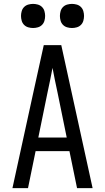

<svg xmlns="http://www.w3.org/2000/svg" viewBox="-20 -967 540 987"><path d="M44 0 151 -490 205 -735H295L456 0H376L337 -190H163L124 0ZM177 -260H323L276 -490Q269 -522 262.5 -554Q256 -586 250 -618Q244 -586 237.5 -554Q231 -522 224 -490ZM350 -823Q338 -823 325.5 -826.5Q313 -830 304 -839Q295 -848 291.5 -860.5Q288 -873 288 -885Q288 -897 291.5 -909.5Q295 -922 304 -931Q313 -940 325.5 -943.5Q338 -947 350 -947Q362 -947 374.5 -943.5Q387 -940 396 -931Q405 -922 408.5 -909.5Q412 -897 412 -885Q412 -873 408.5 -860.5Q405 -848 396 -839Q387 -830 374.5 -826.5Q362 -823 350 -823ZM150 -823Q138 -823 125.5 -826.5Q113 -830 104 -839Q95 -848 91.5 -860.5Q88 -873 88 -885Q88 -897 91.5 -909.5Q95 -922 104 -931Q113 -940 125.5 -943.5Q138 -947 150 -947Q162 -947 174.5 -943.5Q187 -940 196 -931Q205 -922 208.5 -909.5Q212 -897 212 -885Q212 -873 208.5 -860.5Q205 -848 196 -839Q187 -830 174.5 -826.5Q162 -823 150 -823Z"/></svg>

Font: Iosevka
Style: Regular
Weight: 400
Monospace: yes
Designer: Belleve Invis
Foundry: Belleve Invis
Version: Version 33.2.3; ttfautohint (v1.8.4)